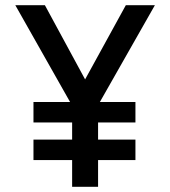

<svg xmlns="http://www.w3.org/2000/svg" viewBox="-20 -720 656 740"><path d="M502 -327V-248H358V-182H502V-103H358V0H258V-103H109V-182H258V-248H109V-327H250L39 -700H153L308 -414L465 -700H577L365 -327Z"/></svg>

Font: Overpass Mono Light
Style: Bold
Weight: 600
Monospace: yes
Designer: Delve Withrington, Dave Bailey
Foundry: Delve Fonts
Version: Version 1.000;DELV;Overpass